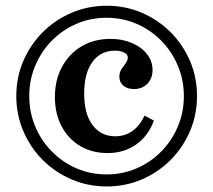

<svg xmlns="http://www.w3.org/2000/svg" viewBox="-20 -651 757 682"><path d="M358.9 11.3Q292.7 11.3 234.3 -13.7Q175.8 -38.7 131.9 -82.7Q87.9 -126.6 62.9 -185.1Q37.9 -243.5 37.9 -309.7Q37.9 -376.6 62.9 -434.7Q87.9 -492.7 131.9 -536.7Q175.8 -580.6 234.3 -605.6Q292.7 -630.6 358.9 -630.6Q425.8 -630.6 483.9 -605.6Q541.9 -580.6 585.9 -536.7Q629.8 -492.7 654.8 -434.7Q679.8 -376.6 679.8 -309.7Q679.8 -243.5 654.8 -185.1Q629.8 -126.6 585.9 -82.7Q541.9 -38.7 483.9 -13.7Q425.8 11.3 358.9 11.3ZM362.1 -107.3Q307.3 -107.3 264.9 -132.3Q222.6 -157.3 198.8 -202.4Q175 -247.6 175 -306.5Q175 -366.9 200.4 -413.7Q225.8 -460.5 270.2 -486.7Q314.5 -512.9 372.6 -512.9Q414.5 -512.9 448.4 -498.4Q482.3 -483.9 502 -458.9Q521.8 -433.9 521.8 -402.4Q521.8 -371.8 503.2 -353.2Q484.7 -334.7 455.6 -334.7Q432.3 -334.7 418.1 -346.8Q404 -358.9 404 -378.2Q404 -394.4 411.7 -405.6Q419.4 -416.9 426.6 -426.6Q433.9 -436.3 433.9 -446.8Q433.9 -458.1 421 -464.5Q408.1 -471 387.9 -471Q337.1 -471 308.1 -430.6Q279 -390.3 279 -318.5Q279 -246 308.9 -206.5Q338.7 -166.9 389.5 -166.9Q423.4 -166.9 449.6 -185.1Q475.8 -203.2 493.5 -240.3L526.6 -222.6Q506.5 -167.7 463.3 -137.5Q420.2 -107.3 362.1 -107.3ZM358.9 -31.5Q415.3 -31.5 464.9 -52.8Q514.5 -74.2 552.4 -112.5Q590.3 -150.8 611.7 -201.6Q633.1 -252.4 633.1 -309.7Q633.1 -366.9 611.7 -417.7Q590.3 -468.5 552.4 -506.9Q514.5 -545.2 464.9 -566.5Q415.3 -587.9 358.9 -587.9Q301.6 -587.9 252 -566.5Q202.4 -545.2 164.5 -506.9Q126.6 -468.5 105.2 -417.7Q83.9 -366.9 83.9 -309.7Q83.9 -252.4 105.2 -201.6Q126.6 -150.8 164.5 -112.5Q202.4 -74.2 252 -52.8Q301.6 -31.5 358.9 -31.5Z"/></svg>

Font: Playfair 9pt SemiBold
Style: Regular
Weight: 600
Designer: Claus Eggers Sørensen
Foundry: Claus Eggers Sørensen
Version: Version 2.001;gftools[0.9.30]